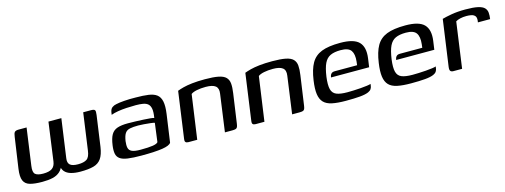

<svg xmlns="http://www.w3.org/2000/svg" viewBox="-17 -882 3594 1366"><g transform="rotate(-15 1780.0 -199.0)"><path d="M178 4Q122 4 88 -5.5Q54 -15 41.5 -43.5Q29 -72 37 -129L70 -356Q73 -382 81 -390.5Q89 -399 110 -399H169L131 -127Q124 -80 141 -65.5Q158 -51 199 -51Q243 -51 264.5 -66Q286 -81 291 -115L330 -399H425L385 -114Q380 -81 397 -66Q414 -51 456 -51Q498 -51 520 -65.5Q542 -80 548 -128L586 -399H643Q666 -399 671.5 -391Q677 -383 673 -356L641 -129Q633 -74 612.5 -45Q592 -16 555 -6Q518 4 459 4Q419 4 389.5 -4.5Q360 -13 344 -31.5Q328 -50 326 -82H340Q329 -49 308 -30Q287 -11 255 -3.5Q223 4 178 4Z M907 6Q845 6 807 0.5Q769 -5 750 -19Q731 -33 726.5 -57Q722 -81 727 -117Q734 -168 749.5 -194.5Q765 -221 794.5 -231Q824 -241 872 -241Q898 -241 928 -240Q958 -239 986.5 -237.5Q1015 -236 1036 -234Q1057 -232 1064 -229Q1071 -271 1067 -295Q1063 -319 1049.5 -331Q1036 -343 1013 -347Q990 -351 960 -351Q926 -351 891.5 -349Q857 -347 827.5 -342Q798 -337 777 -329L780 -348Q784 -371 797.5 -381Q811 -391 829 -394Q850 -399 889.5 -402Q929 -405 973 -404Q1029 -404 1067.5 -398.5Q1106 -393 1128 -376Q1150 -359 1157 -325Q1164 -291 1156 -234L1127 -30Q1116 -11 1062.5 -2.5Q1009 6 907 6ZM912 -36Q972 -36 1002.5 -41Q1033 -46 1041 -57L1059 -195Q1050 -198 1028 -200.5Q1006 -203 981 -205Q956 -207 939 -207Q902 -207 878 -202Q854 -197 842 -179Q830 -161 824 -123Q820 -92 824.5 -73Q829 -54 849 -45Q869 -36 912 -36Z M1254 0Q1225 0 1230 -28L1278 -372Q1296 -379 1322.5 -386Q1349 -393 1388.5 -397.5Q1428 -402 1483 -402Q1545 -402 1582 -394.5Q1619 -387 1636 -369.5Q1653 -352 1655.5 -324Q1658 -296 1652 -255L1621 -38Q1619 -24 1615.5 -15Q1612 -6 1603 -3Q1594 0 1577 0H1523L1561 -275Q1567 -314 1545.5 -331Q1524 -348 1474 -348Q1437 -348 1408 -342Q1379 -336 1365 -325L1319 0Z M1749 0Q1720 0 1725 -28L1773 -372Q1791 -379 1817.5 -386Q1844 -393 1883.5 -397.5Q1923 -402 1978 -402Q2040 -402 2077 -394.5Q2114 -387 2131 -369.5Q2148 -352 2150.5 -324Q2153 -296 2147 -255L2116 -38Q2114 -24 2110.5 -15Q2107 -6 2098 -3Q2089 0 2072 0H2018L2056 -275Q2062 -314 2040.5 -331Q2019 -348 1969 -348Q1932 -348 1903 -342Q1874 -336 1860 -325L1814 0Z M2413 6Q2352 6 2312 -2.5Q2272 -11 2251 -33Q2230 -55 2224.5 -94Q2219 -133 2228 -194Q2239 -272 2265 -317.5Q2291 -363 2341.5 -383Q2392 -403 2479 -403Q2579 -403 2616.5 -364.5Q2654 -326 2643 -246L2634 -182H2353Q2355 -198 2363.5 -208Q2372 -218 2391 -218H2555L2558 -244Q2564 -298 2545 -325Q2526 -352 2469 -352Q2422 -352 2393 -338.5Q2364 -325 2348 -291.5Q2332 -258 2323 -196Q2315 -136 2323 -104.5Q2331 -73 2359 -61.5Q2387 -50 2439 -50Q2458 -50 2484 -51Q2510 -52 2537 -54Q2564 -56 2585 -59Q2606 -62 2613 -65L2611 -51Q2610 -40 2603 -29Q2596 -18 2580 -11Q2557 -1 2516 2.5Q2475 6 2413 6Z M2893 6Q2832 6 2792 -2.5Q2752 -11 2731 -33Q2710 -55 2704.5 -94Q2699 -133 2708 -194Q2719 -272 2745 -317.5Q2771 -363 2821.5 -383Q2872 -403 2959 -403Q3059 -403 3096.5 -364.5Q3134 -326 3123 -246L3114 -182H2833Q2835 -198 2843.5 -208Q2852 -218 2871 -218H3035L3038 -244Q3044 -298 3025 -325Q3006 -352 2949 -352Q2902 -352 2873 -338.5Q2844 -325 2828 -291.5Q2812 -258 2803 -196Q2795 -136 2803 -104.5Q2811 -73 2839 -61.5Q2867 -50 2919 -50Q2938 -50 2964 -51Q2990 -52 3017 -54Q3044 -56 3065 -59Q3086 -62 3093 -65L3091 -51Q3090 -40 3083 -29Q3076 -18 3060 -11Q3037 -1 2996 2.5Q2955 6 2893 6Z M3270 0H3206Q3191 0 3184.5 -8Q3178 -16 3181 -38L3229 -379Q3253 -386 3297.5 -394Q3342 -402 3401 -402Q3460 -402 3493 -394.5Q3526 -387 3540 -372.5Q3554 -358 3556 -337.5Q3558 -317 3554 -290H3464L3466 -304Q3468 -328 3457.5 -338.5Q3447 -349 3430.5 -352Q3414 -355 3396 -355Q3371 -355 3350 -350Q3329 -345 3317 -337Z"/></g></svg>

Font: Genos Medium
Style: Italic
Weight: 500
Italic angle: -8°
Designer: Robert E. Leuschke
Foundry: Robert E. Leuschke
Version: Version 1.010